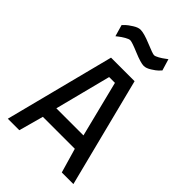

<svg xmlns="http://www.w3.org/2000/svg" viewBox="-271 -1042 1147 1147"><g transform="rotate(45 302.5 -468.5)"><path d="M26 0 204 -694H403L579 -1H481L436 -156H166L123 0ZM278 -604 187 -249H416L327 -604ZM453 -930 475 -857Q469 -850 459 -840Q449 -830 423 -813.5Q397 -797 377 -797Q351 -797 289 -823Q227 -849 212 -849Q201 -849 181 -837.5Q161 -826 146 -814L132 -803L111 -876Q117 -883 127.5 -893Q138 -903 164.5 -920Q191 -937 211 -937Q241 -937 302 -911.5Q363 -886 375 -886Q385 -886 404.5 -897Q424 -908 438 -919Z"/></g></svg>

Font: TypoPRO Titillium Text
Style: 600 wt
Weight: 600
Designer: Accademia di Belle Arti di Urbino and others
Foundry: Accademia di Belle Arti di Urbino and others.
Version: Version 25.000